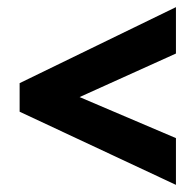

<svg xmlns="http://www.w3.org/2000/svg" viewBox="-20 -695 549 538"><path d="M473 -177 35 -382V-462L473 -675V-545L203 -423L473 -308Z"/></svg>

Font: Noto Sans Telugu UI Condensed ExtraBold
Style: Regular
Weight: 800
Width: 3
Designer: Jelle Bosma - Monotype Design Team
Foundry: Monotype Imaging Inc.
Version: Version 2.006; ttfautohint (v1.8.4.7-5d5b)